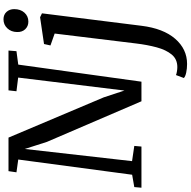

<svg xmlns="http://www.w3.org/2000/svg" viewBox="-16 -794 1066 1073"><g transform="rotate(-90 516.5 -258.0)"><path d="M3.5 0 7 -40 76 -52 161 -688.5 89.5 -698.5 96 -743H283.5L508.5 -210.5L546.5 -95L619 -689L542.5 -698.5L547.5 -743H770L766.5 -698.5L691.5 -688.5L596 0H486.5L259.5 -528.5L220 -652L152 -52.5L237 -40L233.5 0ZM908.5 -0.5Q893.5 122 835.8 188.5Q778 255 695 255Q669.5 255 647.2 250.2Q625 245.5 616.5 237L633 193Q639.5 196 652.8 198.2Q666 200.5 677.5 200.5Q722 200.5 748 168.8Q774 137 788 84.8Q802 32.5 809.5 -29.5L865 -485L798.5 -508.5L806.5 -544.5L956 -566.5L978 -556ZM931.5 -632Q906 -632 889.2 -649.5Q872.5 -667 873.5 -695.5Q874 -728 894.2 -749.5Q914.5 -771 944.5 -771Q970.5 -771 986 -754Q1001.5 -737 1001.5 -711Q1001.5 -676 981.8 -654Q962 -632 931.5 -632Z"/></g></svg>

Font: Merriweather
Style: Italic
Weight: 400
Italic angle: -7.8°
Designer: Eben Sorkin
Foundry: Eben Sorkin
Version: Version 2.100